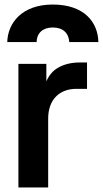

<svg xmlns="http://www.w3.org/2000/svg" viewBox="-20 -825 453 845"><path d="M141 -640C142 -680 169 -704 212 -704C257 -704 282 -680 285 -640H413C411 -728 350 -805 212 -805C76 -805 14 -723 12 -640ZM192 0V-303C192 -386 241 -434 316 -434H363V-550H331C293 -550 261 -542 234 -526C213 -514 196 -494 184 -467V-544H61V0Z"/></svg>

Font: Plus Jakarta Sans
Style: Bold
Weight: 700
Designer: Gumpita Rahayu
Foundry: Tokotype
Version: Version 2.071;gftools[0.9.30]